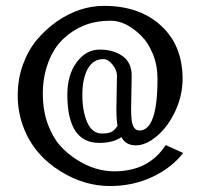

<svg xmlns="http://www.w3.org/2000/svg" viewBox="-20 -620 690 650"><path d="M425.8 -363.8Q425.8 -363.8 423.8 -250Q423.8 -208 430.9 -193.1Q438 -178.2 452.1 -178.2Q513.2 -178.2 513.2 -353Q513.2 -398.4 497.6 -437Q481.9 -475.6 457.5 -499.5Q406.2 -549.8 355 -549.8Q303.7 -549.8 264.2 -533.7Q224.6 -517.6 193.1 -487.3Q161.6 -457 143.3 -408.4Q125 -359.9 125 -303.2Q125 -246.6 141.1 -201.9Q157.2 -157.2 182.6 -127.9Q209 -98.6 241.2 -78.6Q302.2 -40 367.2 -40Q483.4 -40 541 -128.9L600.1 -102.1Q561 -51.8 495.8 -21Q430.7 9.8 352.1 9.8Q265.6 9.8 186.5 -39.1Q95.7 -94.7 60.1 -187.5Q40 -239.3 40 -296.4Q40 -353.5 57.9 -402.1Q75.7 -450.7 105.5 -486.1Q135.3 -521.5 173.3 -547.9Q249.5 -600.1 331.5 -600.1H333Q452.1 -600.1 525.1 -533.2Q598.1 -466.3 598.1 -353Q598.1 -297.9 574 -245.1Q549.8 -192.4 512.2 -160.2Q474.6 -127.9 439.9 -127.9Q405.3 -127.9 391.1 -155.8Q362.8 -136.2 315.9 -136.2Q208 -136.2 208 -299.8Q208 -366.7 239.7 -409.4Q271.5 -452.1 317.6 -452.1Q363.8 -452.1 394.8 -430.2Q425.8 -408.2 425.8 -363.8ZM374 -250 376 -363.8Q376 -382.3 361.1 -401.1Q346.2 -419.9 330.1 -419.9Q295.4 -419.9 277.1 -387Q258.8 -354 258.8 -298.6Q258.8 -243.2 275.4 -205.6Q292 -168 325.2 -168Q346.7 -168 357.2 -173.3Q367.7 -178.7 377.9 -193.8Q374 -213.9 374 -250Z"/></svg>

Font: Pfennig
Style: Medium
Weight: 500
Version: Version 20120410 ; ttfautohint (v0.8)